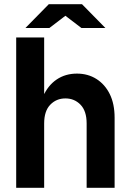

<svg xmlns="http://www.w3.org/2000/svg" viewBox="-20 -893 622 913"><path d="M392 0V-306Q392 -365 363 -395Q334 -425 291 -425Q248 -425 219 -395Q190 -365 190 -306H161Q161 -381 184.5 -434Q208 -487 249.5 -515Q291 -543 346 -543Q398 -543 438.5 -517.5Q479 -492 502 -445.5Q525 -399 525 -333V0ZM57 0V-715H190V0ZM367 -760 219 -873H370L481 -760ZM101 -760 212 -873H363L215 -760Z"/></svg>

Font: Radio Canada Big SemiBold
Style: Regular
Weight: 600
Designer: Étienne Aubert Bonn
Foundry: Coppers and Brasses
Version: Version 1.001